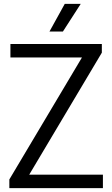

<svg xmlns="http://www.w3.org/2000/svg" viewBox="-20 -966 576 986"><path d="M28 0V-44.5L412 -689.5L417.5 -671H33.5V-740H503V-695.5L119 -50.5L113.5 -69H508.5V0ZM234 -804 312.5 -946H394.5L303 -804Z"/></svg>

Font: Encode Sans SemiCondensed
Style: Regular
Weight: 400
Width: 4
Designer: Multiple Designers
Foundry: Impallari Type
Version: Version 3.002